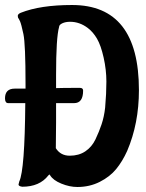

<svg xmlns="http://www.w3.org/2000/svg" viewBox="-40 -735 585 767"><path d="M184 -246 183 -143Q202 -113 238.5 -113Q275 -113 301 -130.5Q327 -148 341.5 -178.5Q356 -209 366 -239Q376 -269 380 -305Q385 -362 385 -409Q385 -456 374 -505Q363 -554 347.5 -580.5Q332 -607 311 -623Q278 -648 240 -648Q222 -648 209 -642Q196 -636 196 -627Q184 -585 184 -436V-383Q207 -384 279 -384Q292 -384 292 -373Q292 -323 256 -323H184ZM19 -381H62V-399Q62 -559 53.5 -599Q45 -639 40 -650L35 -660Q31 -664 31 -671.5Q31 -679 43 -684Q121 -715 248 -715Q515 -715 515 -375Q515 -242 468 -132Q449 -90 424 -59.5Q399 -29 358.5 -8.5Q318 12 269 12Q238 12 205 -1.5Q172 -15 160 -35Q158 -38 157 -38L153 -34Q118 11 49 11Q34 9 34 2L37 -10Q59 -56 61 -323H-7Q-20 -323 -20 -342Q-20 -381 19 -381Z"/></svg>

Font: Aladin
Style: Regular
Weight: 400
Designer: Angel Koziupa and Alejandro Paul
Foundry: Angel Koziupa and Alejandro Paul
Version: Version 1.000